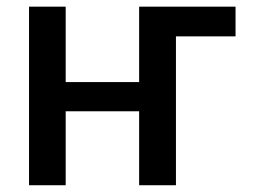

<svg xmlns="http://www.w3.org/2000/svg" viewBox="-20 -548 751 568"><path d="M174.3 -528.3H65.9V0H174.3V-218.8H391.6V0H500.5V-440.4H676.8V-528.3H391.6V-305.2H174.3Z"/></svg>

Font: Bert Sans Medium
Style: Regular
Weight: 500
Designer: Christian Robertson (Google), Cristiano Sobral
Foundry: Google, Cristiano Sobral
Version: Version 3.101